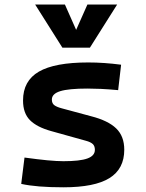

<svg xmlns="http://www.w3.org/2000/svg" viewBox="-20 -796 626 826"><path d="M252.9 9.8Q136.7 9.8 71.3 -4.9L85.4 -118.2Q142.6 -110.4 183.6 -106.4Q224.6 -102.5 252.9 -102.5Q324.2 -102.5 356.2 -114.3Q388.2 -126 388.2 -151.4Q388.2 -168 378.9 -176.5Q369.6 -185.1 349.6 -190.4L200.7 -231.9Q138.7 -249 108.9 -279.1Q79.1 -309.1 79.1 -363.8Q79.1 -448.2 147.2 -487.8Q215.3 -527.3 359.4 -527.3Q394 -527.3 428.7 -524.9Q463.4 -522.5 501 -517.6L488.3 -408.2Q445.8 -412.1 413.8 -413.6Q381.8 -415 356.4 -415Q275.4 -415 239.3 -403.8Q203.1 -392.6 203.1 -367.7Q203.1 -351.1 213.9 -343.3Q224.6 -335.4 247.1 -329.6L372.1 -295.9Q444.8 -277.3 479.7 -243.7Q514.6 -210 514.6 -151.9Q514.6 -69.3 450.9 -29.8Q387.2 9.8 252.9 9.8ZM248.5 -590.8 131.3 -776.4H259.3L307.6 -667.5L356 -776.4H483.9L366.7 -590.8Z"/></svg>

Font: Cascadia Mono NF SemiBold
Style: Regular
Weight: 600
Monospace: yes
Designer: Aaron Bell
Foundry: Saja Typeworks
Version: Version 2404.023; ttfautohint (v1.8.4)